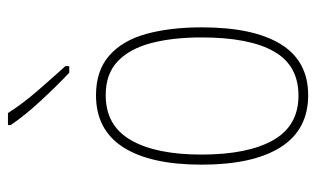

<svg xmlns="http://www.w3.org/2000/svg" viewBox="-180 -624 814 495"><g transform="rotate(-90 227.5 -377.0)"><path d="M404 -264Q404 -131 360.5 -60.5Q317 10 229 10Q140 10 95 -61Q50 -132 50 -265Q50 -397 95 -467Q140 -537 229 -537Q292 -537 331 -503Q370 -469 387 -407.5Q404 -346 404 -264ZM76 -265Q76 -146 113 -80.5Q150 -15 228 -15Q306 -15 342 -78.5Q378 -142 378 -265Q378 -339 363.5 -394.5Q349 -450 316.5 -481Q284 -512 229 -512Q151 -512 113.5 -447.5Q76 -383 76 -265ZM183 -764Q208 -725 241 -687Q274 -649 304 -616V-606H287Q255 -636 216 -678Q177 -720 152 -757V-764Z"/></g></svg>

Font: Noto Sans Georgian Condensed Thin
Style: Regular
Weight: 100
Width: 3
Designer: Monotype Design Team, Akaki Razmadze
Foundry: Google LLC
Version: Version 2.005; ttfautohint (v1.8.4.7-5d5b)